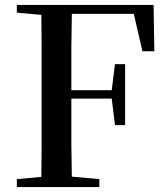

<svg xmlns="http://www.w3.org/2000/svg" viewBox="-20 -755 680 775"><path d="M48 0V-32L147 -41Q148 -105 148 -170Q148 -256 148 -342V-393Q148 -479 148 -565Q148 -630 147 -695L48 -704V-735H600L603 -548H555L520 -699H270Q269 -632 268 -564Q268 -480 268 -391H431L444 -496H485V-250H444L431 -357H268Q268 -260 268 -173Q269 -107 270 -42L381 -32V0Z"/></svg>

Font: Early Summer Mincho SemiBold
Style: Regular
Weight: 600
Designer: GuiWonder
Version: Version 1.002